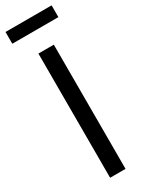

<svg xmlns="http://www.w3.org/2000/svg" viewBox="-247 -940 741 974"><g transform="rotate(-30 124.0 -453.0)"><path d="M169.4 -727.5V0H79.1V-727.5ZM259.3 -905.8V-836.9H-10.7V-905.8Z"/></g></svg>

Font: Inter 24pt
Style: Regular
Weight: 400
Designer: Rasmus Andersson
Foundry: rsms
Version: Version 4.001;git-66647c0bb